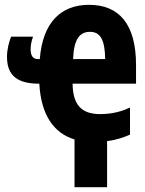

<svg xmlns="http://www.w3.org/2000/svg" viewBox="-20 -579 603 796"><path d="M289 197H424V6C465 1 497 -11 519 -21V-133C488 -119 450 -106 395 -106C318 -106 282 -144 281 -232H544V-309C544 -479 474 -559 349 -559C235 -559 157 -489 145 -334H137C116 -334 107 -349 107 -374C107 -388 109 -405 117 -427H26C17 -405 9 -373 9 -343C9 -261 58 -232 143 -232C150 -104 202 -27 289 -1ZM416 -334H283C286 -419 312 -447 353 -447C397 -447 415 -412 416 -334Z"/></svg>

Font: Noto Sans Mono SemiCondensed ExtraBold
Style: Regular
Weight: 800
Width: 4
Designer: Monotype Design Team
Foundry: Monotype Imaging Inc.
Version: Version 2.014